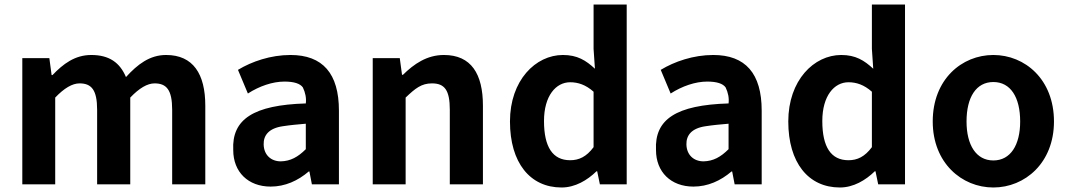

<svg xmlns="http://www.w3.org/2000/svg" viewBox="-20 -818 4741 852"><path d="M199 -560H79V0H225V-385C265 -427 301 -448 333 -448C386 -448 411 -419 411 -331V0H558V-385C598 -427 634 -448 666 -448C719 -448 744 -419 744 -331V0H891V-349C891 -490 837 -574 717 -574C644 -574 590 -532 539 -476C512 -540 465 -574 385 -574C312 -574 260 -534 213 -485H209Z M1181 10C1245 10 1302 -16 1350 -57H1353L1364 0H1484V-327C1484 -492 1412 -574 1269 -574C1181 -574 1097 -545 1036 -508L1080 -403C1131 -436 1190 -456 1242 -456C1285 -456 1312 -447 1324 -430C1335 -407 1340 -383 1337 -359C1105 -352 1008 -289 1015 -152C1015 -55 1081 10 1181 10ZM1226 -102C1183 -102 1151 -130 1150 -177C1149 -217 1172 -249 1236 -258C1268 -263 1302 -266 1337 -269V-156C1302 -121 1269 -103 1226 -102Z M1754 -560H1634V0H1780V-385C1823 -426 1850 -448 1897 -448C1953 -448 1976 -418 1976 -331V0H2123V-349C2123 -490 2071 -574 1950 -574C1874 -574 1817 -534 1768 -486H1764Z M2472 14C2532 14 2586 -18 2627 -58H2630L2642 0H2761V-798H2614V-601L2620 -513C2580 -550 2542 -574 2478 -574C2357 -574 2243 -462 2243 -279C2243 -96 2332 14 2472 14ZM2510 -107C2433 -107 2394 -165 2394 -281C2394 -393 2447 -453 2510 -453C2545 -453 2579 -442 2614 -411V-165C2582 -122 2549 -107 2510 -107Z M3057 10C3121 10 3178 -16 3226 -57H3229L3240 0H3360V-327C3360 -492 3288 -574 3145 -574C3057 -574 2973 -545 2912 -508L2956 -403C3007 -436 3066 -456 3118 -456C3161 -456 3188 -447 3200 -430C3211 -407 3216 -383 3213 -359C2981 -352 2884 -289 2891 -152C2891 -55 2957 10 3057 10ZM3102 -102C3059 -102 3027 -130 3026 -177C3025 -217 3048 -249 3112 -258C3144 -263 3178 -266 3213 -269V-156C3178 -121 3145 -103 3102 -102Z M3707 14C3767 14 3821 -18 3862 -58H3865L3877 0H3996V-798H3849V-601L3855 -513C3815 -550 3777 -574 3713 -574C3592 -574 3478 -462 3478 -279C3478 -96 3567 14 3707 14ZM3745 -107C3668 -107 3629 -165 3629 -281C3629 -393 3682 -453 3745 -453C3780 -453 3814 -442 3849 -411V-165C3817 -122 3784 -107 3745 -107Z M4388 14C4528 14 4657 -95 4657 -279C4657 -466 4528 -574 4388 -574C4248 -574 4119 -466 4119 -279C4119 -95 4248 14 4388 14ZM4388 -106C4312 -106 4269 -174 4269 -279C4269 -387 4312 -454 4388 -454C4464 -454 4507 -387 4507 -279C4507 -174 4464 -106 4388 -106Z"/></svg>

Font: Spoqa Han Sans Neo Bold
Style: Bold
Weight: 700
Designer: [Spoqa Han Sans Neo] Dong-huui Kim  Younghwa Kang  Yujin Lee  [Noto Sans] Ryoko NISHIZUKA  (kana & ideographs); Paul D. 
Foundry: Spoqa (http://www.spoqa-han-sans.com)
Version: Version 1.100;hotconv 1.0.109;makeotfexe 2.5.65596